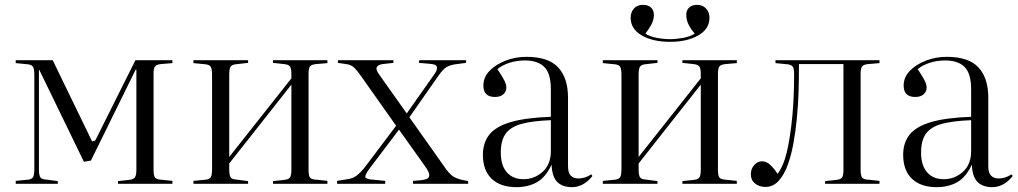

<svg xmlns="http://www.w3.org/2000/svg" viewBox="-20 -760 4208 794"><path d="M45 0V-12L96 -17Q112 -19 117 -28Q122 -37 122 -63V-448Q122 -474 117 -483Q112 -492 96 -494L45 -499V-511H198L361 -175L374 -179L540 -511H693V-499L645 -495Q626 -493 620.5 -484.5Q615 -476 615 -454V-58Q615 -35 620.5 -26.5Q626 -18 645 -17L693 -12V0H468V-11L513 -16Q532 -18 538 -26.5Q544 -35 544 -58V-472H541L356 -96L327 -91L143 -470H141V-61Q141 -37 146 -28Q151 -19 166 -18L219 -11V0Z M780 0V-12L831 -17Q847 -19 852 -28Q857 -37 857 -63V-448Q857 -474 852 -483Q847 -492 831 -494L780 -499V-511H1006V-500L953 -494Q938 -492 933 -483Q928 -474 928 -451V-111L1185 -436V-453Q1185 -476 1179.5 -484.5Q1174 -493 1155 -495L1109 -500V-511H1334V-499L1287 -495Q1267 -493 1261.5 -484.5Q1256 -476 1256 -454V-58Q1256 -35 1261.5 -26.5Q1267 -18 1287 -17L1334 -12V0H1109V-11L1155 -16Q1174 -18 1179.5 -26.5Q1185 -35 1185 -58V-410L928 -84V-61Q928 -37 933 -28Q938 -19 953 -18L1006 -11V0Z M1374 0V-12L1417 -19Q1439 -22 1454.5 -33.5Q1470 -45 1490 -70L1618 -240L1474 -444Q1458 -467 1445.5 -479.5Q1433 -492 1412 -495L1377 -500L1378 -511H1607V-500L1562 -495Q1543 -492 1538 -482Q1533 -472 1550 -449L1662 -291L1777 -454Q1789 -471 1787 -482.5Q1785 -494 1759 -496L1712 -500L1714 -511H1908L1907 -500L1862 -494Q1842 -491 1827.5 -483Q1813 -475 1794 -448L1673 -275L1818 -70Q1834 -46 1849 -34Q1864 -22 1892 -16L1916 -11V0H1688V-12L1723 -15Q1751 -18 1754.5 -30.5Q1758 -43 1743 -65L1630 -224L1509 -64Q1494 -44 1491 -32.5Q1488 -21 1512 -18L1573 -12V0Z M2116 14Q2050 14 2013.5 -20.5Q1977 -55 1977 -120Q1977 -169 2003 -202.5Q2029 -236 2090 -254.5Q2151 -273 2258 -277V-391Q2258 -456 2231 -483Q2204 -510 2151 -510Q2116 -510 2086 -500Q2056 -490 2037 -474Q2058 -443 2066 -426.5Q2074 -410 2074 -398Q2074 -381 2061.5 -370Q2049 -359 2027 -359Q1979 -359 1979 -406Q1979 -441 2005 -467.5Q2031 -494 2071.5 -509.5Q2112 -525 2157 -525Q2248 -525 2288.5 -481Q2329 -437 2329 -356V-73Q2329 -45 2340.5 -33.5Q2352 -22 2372 -22Q2387 -22 2400 -26.5Q2413 -31 2425 -39L2430 -32Q2393 14 2345 14Q2306 14 2284.5 -7.5Q2263 -29 2261 -79Q2236 -26 2199.5 -6Q2163 14 2116 14ZM2145 -19Q2190 -19 2224 -49.5Q2258 -80 2258 -135V-263Q2181 -260 2136 -247.5Q2091 -235 2071 -207Q2051 -179 2051 -129Q2051 -76 2076 -47.5Q2101 -19 2145 -19Z M2473 0V-12L2524 -17Q2540 -19 2545 -28Q2550 -37 2550 -63V-448Q2550 -474 2545 -483Q2540 -492 2524 -494L2473 -499V-511H2699V-500L2646 -494Q2631 -492 2626 -483Q2621 -474 2621 -451V-111L2878 -436V-453Q2878 -476 2872.5 -484.5Q2867 -493 2848 -495L2802 -500V-511H3027V-499L2980 -495Q2960 -493 2954.5 -484.5Q2949 -476 2949 -454V-58Q2949 -35 2954.5 -26.5Q2960 -18 2980 -17L3027 -12V0H2802V-11L2848 -16Q2867 -18 2872.5 -26.5Q2878 -35 2878 -58V-410L2621 -84V-61Q2621 -37 2626 -28Q2631 -19 2646 -18L2699 -11V0ZM2751 -587Q2680 -587 2634 -613.5Q2588 -640 2588 -687Q2588 -709 2601.5 -724.5Q2615 -740 2639 -740Q2660 -740 2672 -729Q2684 -718 2684 -699Q2684 -677 2673.5 -658Q2663 -639 2649 -621Q2667 -609 2696 -603.5Q2725 -598 2751 -598Q2776 -598 2805.5 -603.5Q2835 -609 2853 -621Q2838 -638 2828 -657.5Q2818 -677 2818 -699Q2818 -718 2830 -729Q2842 -740 2863 -740Q2886 -740 2900 -724.5Q2914 -709 2914 -687Q2914 -640 2867.5 -613.5Q2821 -587 2751 -587Z M3145 13Q3120 13 3102.5 -1Q3085 -15 3085 -39Q3085 -62 3099 -77.5Q3113 -93 3131 -93Q3150 -93 3166 -77.5Q3182 -62 3196 -41Q3205 -54 3212 -68Q3219 -82 3226 -103Q3241 -149 3252.5 -241Q3264 -333 3264 -452Q3264 -476 3258.5 -484Q3253 -492 3238 -494L3187 -499V-511H3617V-499L3570 -495Q3550 -493 3544.5 -484.5Q3539 -476 3539 -454V-58Q3539 -35 3544.5 -26.5Q3550 -18 3570 -17L3617 -12V0H3392V-11L3438 -16Q3457 -18 3462.5 -26.5Q3468 -35 3468 -58V-495H3284Q3284 -433 3282.5 -381.5Q3281 -330 3275 -267Q3270 -216 3261 -166.5Q3252 -117 3237 -76.5Q3222 -36 3199.5 -11.5Q3177 13 3145 13Z M3854 14Q3788 14 3751.5 -20.5Q3715 -55 3715 -120Q3715 -169 3741 -202.5Q3767 -236 3828 -254.5Q3889 -273 3996 -277V-391Q3996 -456 3969 -483Q3942 -510 3889 -510Q3854 -510 3824 -500Q3794 -490 3775 -474Q3796 -443 3804 -426.5Q3812 -410 3812 -398Q3812 -381 3799.5 -370Q3787 -359 3765 -359Q3717 -359 3717 -406Q3717 -441 3743 -467.5Q3769 -494 3809.5 -509.5Q3850 -525 3895 -525Q3986 -525 4026.5 -481Q4067 -437 4067 -356V-73Q4067 -45 4078.5 -33.5Q4090 -22 4110 -22Q4125 -22 4138 -26.5Q4151 -31 4163 -39L4168 -32Q4131 14 4083 14Q4044 14 4022.5 -7.5Q4001 -29 3999 -79Q3974 -26 3937.5 -6Q3901 14 3854 14ZM3883 -19Q3928 -19 3962 -49.5Q3996 -80 3996 -135V-263Q3919 -260 3874 -247.5Q3829 -235 3809 -207Q3789 -179 3789 -129Q3789 -76 3814 -47.5Q3839 -19 3883 -19Z"/></svg>

Font: Literata 72pt Light
Style: Regular
Weight: 300
Designer: Latin by Veronika Burian and Jose Scaglione. Greek by Irene Vlachou. Cyrillic by Vera Evstafieva.
Foundry: TypeTogether
Version: Version 3.002